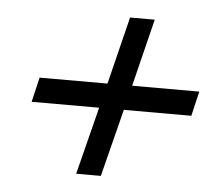

<svg xmlns="http://www.w3.org/2000/svg" viewBox="-40 -566 601 527"><g transform="rotate(5 260.5 -302.0)"><path d="M489 -268H303L256 -82H188L235 -268H49L65 -336H252L298 -522H366L320 -336H505Z"/></g></svg>

Font: Srisakdi
Style: Bold
Weight: 700
Designer: Cadson Demak Co.,Ltd.
Foundry: Cadson Demak Co.,Ltd.
Version: Version 1.000